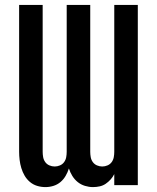

<svg xmlns="http://www.w3.org/2000/svg" viewBox="-20 -755 640 783"><path d="M165 8Q165 8 165 8Q165 8 165 8Q148 8 131.5 3Q115 -2 102 -13Q89 -24 80.5 -38.5Q72 -53 67 -69.5Q62 -86 60 -103Q58 -120 58 -136V-735H154V-136Q154 -125 156 -114Q158 -103 164.5 -94Q171 -85 181.5 -80.5Q192 -76 203 -76Q214 -76 224.5 -80.5Q235 -85 241.5 -94Q248 -103 250 -114Q252 -125 252 -136V-735H348V-136Q348 -125 350 -114Q352 -103 358.5 -94Q365 -85 375.5 -80.5Q386 -76 397 -76Q408 -76 418.5 -80.5Q429 -85 435.5 -94Q442 -103 444 -114Q446 -125 446 -136V-735H542V0H446V-45Q440 -33 431 -23Q422 -13 411 -5.5Q400 2 386.5 5Q373 8 359 8Q359 8 359 8Q359 8 359 8Q343 8 326.5 3Q310 -2 297 -12.5Q284 -23 275 -37.5Q266 -52 261 -68Q256 -52 247.5 -37.5Q239 -23 226.5 -12.5Q214 -2 198 3Q182 8 165 8Z"/></svg>

Font: Zed Mono Medium Extended
Style: Regular
Weight: 500
Width: 7
Monospace: yes
Designer: Belleve Invis
Foundry: Belleve Invis
Version: Version 1.0.0; ttfautohint (v1.8.4)